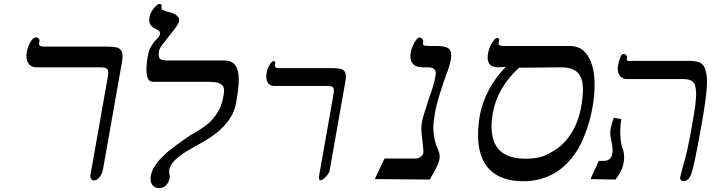

<svg xmlns="http://www.w3.org/2000/svg" viewBox="-20 -915 3640 981"><path d="M442 -20 526.5 -498Q527.5 -502.5 530.2 -518.5Q533 -534.5 533 -544Q533 -559.5 524.2 -565.2Q515.5 -571 491.5 -571H165.5Q141.5 -571 128.2 -587Q115 -603 115 -629Q115 -639.5 117 -649Q122 -678.5 135.8 -701.2Q149.5 -724 164 -724Q172.5 -724 177.8 -718.2Q183 -712.5 182 -706L180 -695L179.5 -691Q179.5 -677 201.5 -677H518.5Q552.5 -677 570.5 -673.8Q588.5 -670.5 597.2 -660Q606 -649.5 606 -628Q606 -613 602.5 -594L506.5 -51Q502.5 -28 489 -10.5Q475.5 7 460.5 7Q450.5 7 445.5 -1.5Q440.5 -10 442 -20Z M1025 -194Q962 -159.5 928.8 -139Q895.5 -118.5 872.2 -95.2Q849 -72 844.5 -46L845 -26.5Q847.5 -21.5 847.5 -14.5Q847.5 -12 846.5 -5Q842 19 827.8 32.5Q813.5 46 794.5 46Q773 46 761 33.2Q749 20.5 749 -1.5Q749 -9 750.5 -17Q756.5 -52 785.2 -86.8Q814 -121.5 846.5 -147.2Q879 -173 923 -203.5Q943 -217 951 -223Q963.5 -230.5 969.5 -233.5Q1005.5 -254 1033.2 -274.8Q1061 -295.5 1086.2 -331.8Q1111.5 -368 1120.5 -419Q1121 -422.5 1123 -433.5Q1125 -444.5 1125 -453Q1125 -474.5 1107.8 -485.8Q1090.5 -497 1043.5 -497H761.5Q748.5 -497 740.5 -506.2Q732.5 -515.5 731 -532.5Q728 -544 728 -561Q728 -587 734.5 -624Q738.5 -648.5 744.5 -663.2Q750.5 -678 768.5 -702Q785.5 -719 791.5 -727.2Q797.5 -735.5 797.5 -745Q797.5 -751.5 793 -756Q788.5 -760.5 778 -766.5Q759 -774.5 750.8 -785.5Q742.5 -796.5 742.5 -813Q742.5 -821 744 -830Q746 -842.5 755.5 -858Q765 -873.5 776.2 -884.2Q787.5 -895 795 -895Q806 -895 806 -884.5Q806 -883 805 -877L806 -866Q812.5 -866 825 -858Q851 -852.5 866.5 -845.8Q882 -839 885 -832.5Q895 -826.5 895 -813Q895 -808.5 894.5 -806Q893 -796 880.5 -778.5Q868 -761 843.5 -730.5Q818.5 -699.5 806.5 -682.8Q794.5 -666 793 -656Q791 -645.5 791 -635Q791 -617.5 801.2 -611.8Q811.5 -606 839 -606H1124Q1165.5 -606 1182.8 -580.8Q1200 -555.5 1200 -508Q1200 -466 1186 -388Q1176.5 -333 1135.8 -284Q1095 -235 1025 -194Z M1744.5 -496.5Q1744 -496 1744 -495ZM1377.5 -603Q1382.5 -603 1385 -598.8Q1387.5 -594.5 1386.5 -591L1385 -582Q1382 -567 1403 -567H1674Q1702 -567 1717.2 -563.8Q1732.5 -560.5 1739.8 -551Q1747 -541.5 1747 -523Q1747 -514 1744.5 -497.5L1664 -42Q1663 -34.5 1654.2 -23Q1645.5 -11.5 1635 -2.8Q1624.5 6 1618.5 6Q1614.5 6 1612.2 3.2Q1610 0.5 1611 -3.5Q1609.5 -5 1609.5 -9.5Q1609.5 -11 1610.5 -18L1681 -416Q1686 -443.5 1686 -454Q1686 -466.5 1678.8 -471.2Q1671.5 -476 1652 -476H1381Q1361.5 -476 1351 -489Q1340.5 -502 1340.5 -524Q1340.5 -533 1342 -542Q1344.5 -557 1351 -571.2Q1357.5 -585.5 1365 -594.2Q1372.5 -603 1377.5 -603ZM1744.5 -498V-497.5V-496.5Z M2176 2.5 1895 0 1944.5 -105H2102.5Q2114 -105 2127.5 -113Q2141 -121 2143 -134Q2143.5 -136.5 2143.5 -142Q2143.5 -148.5 2142 -159.5Q2139.5 -182 2138.5 -196.5L2137 -206.5Q2132.5 -243.5 2132.5 -260.5Q2132.5 -269 2134.5 -284Q2139.5 -315 2168.5 -403Q2197.5 -480.5 2205 -526Q2206.5 -533.5 2206.5 -540Q2206.5 -556 2196.8 -563.5Q2187 -571 2166.5 -571H2139.5Q2108.5 -571 2092.8 -585.5Q2077 -600 2077 -628Q2077 -639 2079 -649Q2082 -665 2090 -682.8Q2098 -700.5 2107.2 -712.2Q2116.5 -724 2123 -724Q2130.5 -724 2137 -717.2Q2143.5 -710.5 2142 -700Q2141 -695 2141 -693Q2141 -685 2148 -682.5Q2155 -680 2175 -680H2211Q2252 -680 2268.8 -669.5Q2285.5 -659 2285.5 -634Q2285.5 -622.5 2283.5 -611Q2279.5 -591 2272 -566Q2215.5 -414 2202.5 -339Q2194 -290.5 2194 -262.5Q2194 -241.5 2197.2 -221.5Q2200.5 -201.5 2208 -173.5Q2210 -169.5 2215.2 -158Q2220.5 -146.5 2223.5 -135.5Q2226.5 -124.5 2226.5 -113.5Q2226.5 -96 2214.8 -69.8Q2203 -43.5 2176 2.5Z M2937.5 -160.5Q2887 -74 2815.2 -31.5Q2743.5 11 2653.5 11Q2540 11 2481.2 -49.2Q2422.5 -109.5 2422.5 -226Q2422.5 -273.5 2432 -327Q2444 -393 2478.8 -457.5Q2513.5 -522 2564 -573.5L2525.5 -571Q2471.5 -571 2471.5 -621.5Q2471.5 -631 2474 -645Q2477 -661 2485 -679Q2493 -697 2502.8 -709Q2512.5 -721 2520.5 -721Q2526 -721 2528.8 -717.5Q2531.5 -714 2531 -710L2527.5 -696Q2523 -680 2555 -680H2892Q2953.5 -680 2985.8 -626.2Q3018 -572.5 3018 -480.5Q3018 -428 3007.5 -368Q2987 -253 2937.5 -160.5ZM2958.5 -457Q2958.5 -516 2932.2 -543.5Q2906 -571 2846.5 -571L2632.5 -569Q2579 -521.5 2544.2 -462.2Q2509.5 -403 2498 -338Q2491.5 -301 2491.5 -268Q2491.5 -104 2665 -104Q2705.5 -104 2737.5 -111.8Q2769.5 -119.5 2798.5 -138.5Q2856 -168.5 2895.8 -229.2Q2935.5 -290 2949.5 -370Q2958.5 -419.5 2958.5 -457Z M3149 -242.5Q3149 -203 3157.5 -164.5Q3169 -140.5 3169 -112Q3169 -99 3167 -87Q3162.5 -61.5 3153.8 -43.5Q3145 -25.5 3125 2.5L2997 0L3039.5 -93H3067.5Q3081 -93 3093 -101.5Q3105 -110 3108 -127Q3110 -137.5 3110 -149Q3110 -166 3104 -194Q3101.5 -204.5 3099.8 -215.5Q3098 -226.5 3098 -236.5Q3098 -245.5 3099.5 -256Q3103 -275 3115.5 -313L3154.5 -307Q3149 -274 3149 -242.5ZM3136 -564Q3136 -571.5 3137.5 -579Q3141.5 -603.5 3149 -621.2Q3156.5 -639 3165 -639Q3174.5 -639 3179.8 -633Q3185 -627 3183.5 -618L3182.5 -613Q3180.5 -603 3198.5 -603Q3204 -603 3209.2 -603.5Q3214.5 -604 3218.5 -604H3497.5Q3530 -604 3547.8 -598.2Q3565.5 -592.5 3574.2 -580Q3583 -567.5 3587.5 -544.5Q3592.5 -528 3592.5 -498Q3592.5 -435.5 3566 -286Q3528 -71 3512 -25Q3497.5 10 3474 10Q3455 10 3455 -5.5Q3455 -9 3455.5 -11Q3457.5 -21 3469.5 -66Q3481.5 -105.5 3491.5 -149Q3501.5 -192.5 3517.5 -284Q3529.5 -351 3532.5 -377.5Q3535.5 -404 3537 -435Q3536 -464.5 3530.5 -480.5Q3525 -496.5 3510.5 -503.8Q3496 -511 3468 -511H3183Q3162 -511 3149 -525.8Q3136 -540.5 3136 -564Z"/></svg>

Font: JuliaMono Italic
Style: Regular
Weight: 400
Italic angle: -9°
Monospace: yes
Designer: cormullion
Foundry: corm
Version: Version 0.049; ttfautohint (v1.8.4)